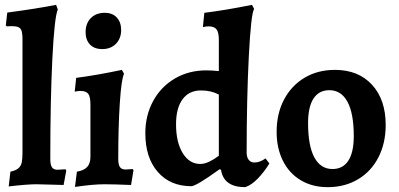

<svg xmlns="http://www.w3.org/2000/svg" viewBox="-20 -762 1648 794"><path d="M23 -52Q46 -57 56.5 -66.5Q67 -76 70 -90.5Q73 -105 73 -134V-598Q73 -625 68.5 -636.5Q64 -648 51 -651.5Q38 -655 8 -653L4 -657L10 -710Q131 -726 212 -742L219 -723Q205 -690 196.5 -519Q188 -348 188 -105Q188 -80 195 -70Q202 -60 218 -60L251 -62L254 -56L243 3L210 2Q154 0 130 0Q92 0 16 9Z M298 -52Q327 -57 340.5 -71.5Q354 -86 354 -114V-330Q354 -362 345 -374Q336 -386 312 -386Q304 -386 289 -383L295 -440Q380 -451 484 -473L493 -457Q482 -435 475.5 -336.5Q469 -238 469 -105Q469 -81 476 -71Q483 -61 500 -61L529 -63L532 -58L522 3Q451 0 412 0Q365 0 290 11ZM334 -629Q334 -665 355.5 -687Q377 -709 413 -709Q445 -709 463 -689.5Q481 -670 481 -638Q481 -603 459.5 -581Q438 -559 403 -559Q370 -559 352 -578Q334 -597 334 -629Z M894 -60 888 -62Q791 8 771 8Q684 8 632.5 -51Q581 -110 581 -211Q581 -285 613.5 -344.5Q646 -404 703.5 -437.5Q761 -471 833 -471Q857 -471 885 -468V-597Q885 -628 875.5 -640.5Q866 -653 843 -653Q833 -653 819 -650L825 -709Q914 -720 1022 -742L1031 -725Q1018 -706 1009 -530Q1000 -354 1000 -131Q1000 -112 1008.5 -101Q1017 -90 1032 -90Q1055 -90 1078 -107L1094 -86Q1074 -53 1047.5 -25Q1021 3 994 12Q905 12 894 -60ZM885 -118V-371Q853 -388 811 -388Q762 -388 735 -351.5Q708 -315 708 -248Q708 -174 735.5 -129Q763 -84 808 -84Q826 -84 846.5 -94Q867 -104 885 -118Z M1124 -217Q1124 -292 1154.5 -350Q1185 -408 1239.5 -440.5Q1294 -473 1365 -473Q1462 -473 1518.5 -411.5Q1575 -350 1575 -245Q1575 -170 1545 -111.5Q1515 -53 1460.5 -20.5Q1406 12 1335 12Q1272 12 1224 -16.5Q1176 -45 1150 -97Q1124 -149 1124 -217ZM1443 -199Q1443 -293 1417 -341Q1391 -389 1342 -389Q1299 -389 1276.5 -354.5Q1254 -320 1254 -253Q1254 -159 1280 -111Q1306 -63 1355 -63Q1398 -63 1420.5 -97.5Q1443 -132 1443 -199Z"/></svg>

Font: Alegreya
Style: Bold
Weight: 700
Designer: Juan Pablo del Peral
Foundry: Huerta Tipografica
Version: Version 2.008; ttfautohint (v1.8)